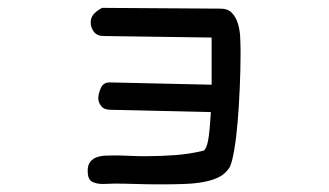

<svg xmlns="http://www.w3.org/2000/svg" viewBox="-20 -488 845 493"><path d="M242.2 -467.8 546.9 -465.8Q564.5 -465.8 574.7 -455.6Q585 -445.3 590.3 -429.2Q595.7 -413.1 596.7 -393.1Q597.7 -373 597.7 -352.5Q597.7 -310.5 595.7 -264.2Q593.8 -217.8 590.3 -176.3Q586.9 -134.8 581.5 -103.5Q576.2 -72.3 570.3 -59.6Q560.5 -43 543.9 -34.2Q527.3 -25.4 504.4 -21Q481.4 -16.6 453.1 -15.6Q424.8 -14.6 392.6 -14.6Q359.4 -14.6 328.6 -15.6Q297.9 -16.6 275.4 -16.6Q267.6 -16.6 259.8 -16.1Q252 -15.6 244.1 -15.6Q227.5 -15.6 216.3 -21.5Q205.1 -27.3 205.1 -49.8Q205.1 -64.5 211.9 -72.8Q218.8 -81.1 229 -84.5Q239.3 -87.9 251 -88.4Q262.7 -88.9 273.4 -88.9Q292 -88.9 312 -87.9Q332 -86.9 351.6 -86.9Q392.6 -86.9 430.7 -89.8Q468.8 -92.8 500 -100.6Q506.8 -100.6 511.7 -116.2Q516.6 -131.8 519.5 -172.9L521.5 -200.2L263.7 -206.1Q247.1 -206.1 239.7 -215.8Q232.4 -225.6 232.4 -235.4Q232.4 -247.1 238.8 -261.7Q245.1 -276.4 261.7 -276.4L523.4 -270.5V-391.6L246.1 -395.5Q229.5 -395.5 221.2 -406.2Q212.9 -417 212.9 -430.7Q212.9 -442.4 220.2 -451.2Q227.5 -460 242.2 -467.8Z"/></svg>

Font: Gamja Flower
Style: Regular
Weight: 400
Designer: YoonDesign Inc.
Foundry: YoonDesign Inc.
Version: Version 3.00;build 20171102